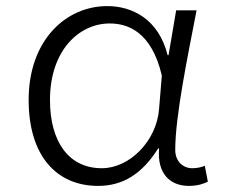

<svg xmlns="http://www.w3.org/2000/svg" viewBox="-20 -596 740 630"><path d="M74 -268C74 -83 167 14 302 14C383 14 446 -25 499 -109H502C495 -26 538 14 600 14C628 14 649 7 662 0L652 -52C641 -47 625 -44 611 -44C581 -44 555 -66 555 -104C555 -214 595 -407 625 -562H558L533 -415H530C500 -535 412 -576 332 -576C196 -576 74 -464 74 -268ZM502 -239C494 -133 405 -44 314 -44C207 -44 144 -129 144 -268C144 -430 239 -519 340 -519C397 -519 477 -494 511 -348Z"/></svg>

Font: Kawkab Mono Light
Style: Regular
Weight: 300
Monospace: yes
Designer: Abdullah Arif
Foundry: Abdullah Arif
Version: Version 1.000;PS 000.500;hotconv 1.0.88;makeotf.lib2.5.64775